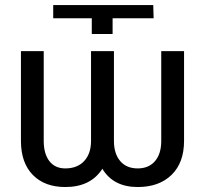

<svg xmlns="http://www.w3.org/2000/svg" viewBox="-20 -731 811 761"><path d="M709.5 -528.3V-172.4Q709.5 -86.4 660.2 -38.1Q610.8 10.3 525.9 10.3Q429.2 10.3 385.7 -62Q339.4 10.3 238.8 10.3Q157.2 10.3 110.4 -37.4Q63.5 -85 63 -170.9V-528.3H153.3V-170.4Q153.8 -120.6 176 -92Q198.2 -63.5 238.8 -63.5Q286.6 -63.5 313.7 -92.8Q340.8 -122.1 340.8 -172.4V-528.3H431.6V-172.4Q431.6 -122.1 456.3 -92.8Q481 -63.5 525.9 -63.5Q569.3 -63.5 594 -92Q618.7 -120.6 619.1 -170.4V-528.3ZM190.9 -658.7V-710.9H587.4L588.9 -658.7H426.3V-596.2H343.8V-658.7Z"/></svg>

Font: APIMedia Roboto
Style: Regular
Weight: 400
Designer: Google
Version: Version 2.137; 2017